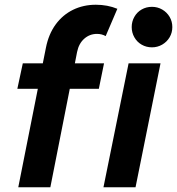

<svg xmlns="http://www.w3.org/2000/svg" viewBox="-20 -790 747 810"><path d="M76.2 -522.9H160.6L173.8 -588.9Q185.1 -646 214.8 -686.8Q244.6 -727.5 288.3 -748.8Q332 -770 384.3 -770Q433.6 -770 475.1 -752.9L425.8 -637.7Q409.7 -647 389.2 -647Q358.4 -647 335.4 -626.7Q312.5 -606.4 305.2 -570.8L295.9 -522.9H418.9L397 -415.5H274.4L192.4 0H57.1L139.6 -415.5H53.2ZM522.5 -522.9H657.2L551.8 0H416.5ZM535.6 -675.8Q535.6 -699.2 546.9 -719Q558.1 -738.8 577.6 -750Q597.2 -761.2 621.1 -761.2Q644.5 -761.2 664.3 -749.8Q684.1 -738.3 695.6 -718.8Q707 -699.2 707 -675.8Q707 -652.3 695.6 -632.8Q684.1 -613.3 664.3 -601.8Q644.5 -590.3 621.1 -590.3Q597.2 -590.3 577.6 -601.6Q558.1 -612.8 546.9 -632.6Q535.6 -652.3 535.6 -675.8Z"/></svg>

Font: Reddit Sans Chocolate
Style: Bold Italic
Weight: 700
Italic angle: -11.25°
Designer: Stephen Hutchings
Version: Version 1.013